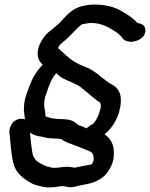

<svg xmlns="http://www.w3.org/2000/svg" viewBox="-20 -650 660 845"><path d="M504 -157C520 -213 514 -259 469 -280C456 -287 447 -295 431 -307C425 -312 417 -317 412 -323C397 -332 383 -346 356 -355C339 -362 319 -371 303 -381C281 -395 259 -418 237 -437C236 -438 237 -436 236 -437C236 -437 237 -438 236 -440C242 -452 245 -455 256 -464C290 -490 309 -518 340 -543C346 -544 373 -549 376 -549C427 -549 455 -532 486 -512H487L488 -511C494 -508 513 -491 515 -488C524 -470 545 -464 566 -467H568C576 -469 619 -478 620 -516C620 -537 605 -547 586 -548C568 -568 545 -584 520 -598C489 -619 444 -630 393 -630C374 -630 343 -625 325 -618C286 -603 259 -566 241 -548L223 -532C209 -519 181 -504 164 -472C138 -432 140 -388 168 -366C163 -360 157 -353 151 -346C124 -314 111 -276 99 -242C96 -233 92 -223 90 -213C85 -192 86 -179 85 -167V-165L87 -146C89 -128 92 -104 99 -86C109 -60 136 -52 161 -49L178 -45C190 -42 211 -40 226 -40C230 -40 234 -40 239 -39H243C246 -39 249 -38 250 -38L251 -37C268 -24 289 -18 305 -12L356 8C375 16 383 19 386 24L391 34C392 39 392 46 392 55C389 69 382 74 381 74C354 78 333 84 309 88C305 88 295 85 279 84H277C266 84 257 85 249 86L234 88H227C221 88 216 89 214 89C213 89 212 89 210 88H209L194 84C183 82 179 80 167 74C144 62 136 57 126 36C120 20 114 -42 112 -69V-70C111 -80 110 -88 110 -88C108 -93 112 -115 91 -124C71 -133 44 -124 31 -103C23 -90 21 -77 21 -65V-64L22 -63C26 -30 29 47 44 84C59 120 84 134 109 151C125 161 138 165 156 169L173 173H174C180 174 187 175 195 175C204 175 208 174 209 174C231 174 241 169 255 169C260 170 265 170 266 170C287 177 307 174 327 167C352 161 388 160 422 137C450 120 461 97 470 79C481 56 480 40 481 27C483 -14 466 -41 440 -59C470 -83 490 -114 504 -155ZM360 -85C355 -88 345 -93 336 -96C328 -98 325 -100 319 -104C308 -115 292 -124 265 -125C259 -126 249 -126 246 -126C222 -126 202 -130 182 -137C180 -139 179 -148 179 -159C174 -178 172 -194 178 -221C179 -226 182 -233 185 -241C198 -281 209 -308 228 -328C231 -325 235 -320 242 -315C265 -298 289 -292 308 -282L309 -281L322 -275C324 -274 326 -272 333 -268C349 -254 368 -241 381 -228L394 -218C406 -207 419 -201 421 -198C425 -182 426 -184 418 -158C409 -128 396 -109 386 -103H385C376 -96 370 -93 360 -85Z"/></svg>

Font: Stray Cat
Style: BlkObl
Weight: 900
Version: Version 1.0